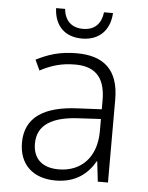

<svg xmlns="http://www.w3.org/2000/svg" viewBox="-53 -772 636 827"><g transform="rotate(5 265.0 -359.0)"><path d="M278 -608C352 -608 398 -654 402 -729H363C357 -677 327 -650 279 -650C231 -650 200 -677 195 -729H156C159 -651 206 -608 278 -608ZM218 11C304 11 356 -31 388 -87H390L400 0H444V-359C444 -487 379 -543 262 -543C188 -543 138 -526 87 -500L108 -455C155 -480 200 -494 259 -494C340 -494 390 -456 390 -351V-312L288 -307C142 -301 60 -249 60 -139C60 -45 120 11 218 11ZM227 -38C159 -38 116 -72 116 -140C116 -221 180 -260 299 -265L390 -270V-217C390 -104 324 -38 227 -38Z"/></g></svg>

Font: Noto Sans Mono Condensed Light
Style: Regular
Weight: 300
Width: 3
Designer: Monotype Design Team
Foundry: Monotype Imaging Inc.
Version: Version 2.014